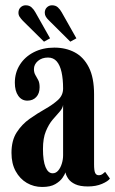

<svg xmlns="http://www.w3.org/2000/svg" viewBox="-20 -714 446 744"><path d="M143.5 10.5Q111 10.5 84 -5.2Q57 -21 40.8 -50.5Q24.5 -80 24.5 -121.5Q24.5 -170 44.8 -201.2Q65 -232.5 94.8 -253.5Q124.5 -274.5 154.2 -291.2Q184 -308 204.2 -326.2Q224.5 -344.5 224.5 -371Q224.5 -407.5 218.5 -434.5Q212.5 -461.5 199.8 -476.2Q187 -491 166 -491Q142.5 -491 127 -477.8Q111.5 -464.5 111.5 -446Q111.5 -433 117 -423.5Q122.5 -414 128 -403.8Q133.5 -393.5 133.5 -376Q133.5 -352 120.5 -338Q107.5 -324 86 -324Q64 -324 50.8 -342.8Q37.5 -361.5 37.5 -393.5Q37.5 -432.5 57 -463.2Q76.5 -494 111.2 -511.8Q146 -529.5 190.5 -529.5Q235 -529.5 269.5 -511.2Q304 -493 324.2 -453.2Q344.5 -413.5 344.5 -348.5V-77.5Q344.5 -52.5 348.8 -43.8Q353 -35 362.5 -35Q371 -35 377.5 -39.8Q384 -44.5 387.5 -48L406 -22Q398.5 -11.5 375.2 -1.5Q352 8.5 320.5 8.5Q290 8.5 271.8 0Q253.5 -8.5 244.8 -21.2Q236 -34 233.5 -46Q231.5 -38.5 222.2 -25Q213 -11.5 194.2 -0.5Q175.5 10.5 143.5 10.5ZM184 -42.5Q196.5 -42.5 205.5 -53Q214.5 -63.5 219.5 -79.8Q224.5 -96 224.5 -112.5V-307.5Q222.5 -293.5 210.5 -280.5Q198.5 -267.5 183.8 -250Q169 -232.5 157.8 -205.5Q146.5 -178.5 146.5 -136.5Q146.5 -90.5 156.5 -66.5Q166.5 -42.5 184 -42.5ZM252.5 -552.5 171.5 -633Q162.5 -641.5 158 -648.8Q153.5 -656 153.5 -664.5Q153.5 -677.5 161.8 -685.5Q170 -693.5 181.5 -693.5Q195.5 -693.5 204.2 -685.5Q213 -677.5 219 -666.5L276 -565.5ZM150.5 -552.5 69 -633Q60.5 -642 56 -649Q51.5 -656 51.5 -664.5Q51.5 -677.5 59.8 -685.5Q68 -693.5 79.5 -693.5Q93.5 -693.5 102.2 -685.5Q111 -677.5 117 -666.5L174 -565.5Z"/></svg>

Font: Imbue 24pt
Style: Bold
Weight: 700
Designer: Tyler Finck
Foundry: Etcetera Type Company
Version: Version 1.102